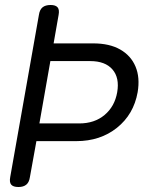

<svg xmlns="http://www.w3.org/2000/svg" viewBox="-20 -750 640 770"><path d="M138 -255H298Q359 -255 399.5 -289Q440 -323 450 -380Q460 -438 431 -471.5Q402 -505 342 -505H182ZM100 -40Q97 -19 85.5 -9.5Q74 0 54 0Q33 0 25 -9.5Q17 -19 21 -40L136 -690Q139 -711 150.5 -720.5Q162 -730 183 -730Q203 -730 211 -720.5Q219 -711 215 -690L195 -576H354Q419 -576 462 -551.5Q505 -527 523.5 -483Q542 -439 532 -380Q516 -291 449 -237.5Q382 -184 286 -184H126Z"/></svg>

Font: Maple Mono Light
Style: Italic
Weight: 300
Italic angle: -10°
Monospace: yes
Designer: subframe7536
Version: Version 7.000